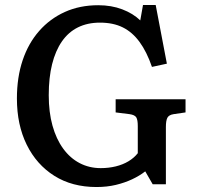

<svg xmlns="http://www.w3.org/2000/svg" viewBox="-20 -738 796 772"><path d="M368 14Q270 14 198.5 -31Q127 -76 87.5 -156Q48 -236 48 -342Q48 -427 71 -495.5Q94 -564 137.5 -613.5Q181 -663 241 -690Q301 -717 375 -717Q428 -717 471.5 -700.5Q515 -684 544 -656L555 -718H606L651 -482L591 -469Q570 -530 541 -569.5Q512 -609 473.5 -628Q435 -647 382 -647Q332 -647 293.5 -628Q255 -609 229 -571.5Q203 -534 189.5 -480Q176 -426 176 -355Q176 -287 191 -233Q206 -179 234 -140.5Q262 -102 300.5 -82Q339 -62 385 -62Q417 -62 445.5 -69Q474 -76 496.5 -89.5Q519 -103 534 -122V-231Q534 -256 528 -266Q522 -276 501 -279L445 -286V-339H726V-286L678 -279Q659 -276 653 -264.5Q647 -253 647 -227V3H594L564 -49Q541 -31 511 -17Q481 -3 445.5 5.5Q410 14 368 14Z"/></svg>

Font: Literata 18pt Medium
Style: Regular
Weight: 500
Designer: Latin by Veronika Burian and Jose Scaglione. Greek by Irene Vlachou. Cyrillic by Vera Evstafieva.
Foundry: TypeTogether
Version: Version 3.103;gftools[0.9.29]